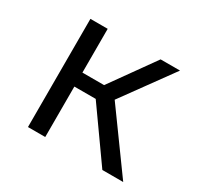

<svg xmlns="http://www.w3.org/2000/svg" viewBox="-121 -685 857 830"><g transform="rotate(30 307.5 -270.0)"><path d="M108.2 0V-540H194.4V-321.5H302.6L458.5 -540H555.4L373.8 -289.7L583.6 0H479.5L301 -251.8H194.4V0Z"/></g></svg>

Font: FiraCode Nerd Font
Style: Regular
Weight: 400
Designer: Carrois Corporate, Edenspiekermann AG, Nikita Prokopov
Foundry: Carrois Corporate, Edenspiekermann AG, Nikita Prokopov
Version: Version 6.002;Nerd Fonts 3.4.0